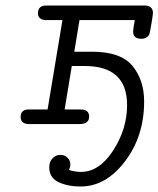

<svg xmlns="http://www.w3.org/2000/svg" viewBox="-20 -451 576 698"><path d="M55 -26Q55 -53 85 -53H153L207 -378H147Q118 -379 118 -403Q118 -431 149 -431H504Q536 -431 536 -404Q536 -398 530.5 -365Q525 -332 523 -327Q515 -310 494 -310Q464 -310 464 -336Q464 -345 470 -378H269L250 -263H315Q419 -263 461.5 -211.5Q504 -160 504 -82Q504 44 434.5 135.5Q365 227 273 227Q226 227 192.5 211Q159 195 159 157Q159 137 171 124.5Q183 112 200 112Q215 112 225.5 122.5Q236 133 236 148Q236 154 231 167Q254 174 274 174Q341 174 391.5 96Q442 18 442 -69Q442 -211 288 -211H241L215 -53H274Q304 -53 304 -27Q304 0 269 0H86Q55 0 55 -26Z"/></svg>

Font: CMU Typewriter Text
Style: LightOblique
Weight: 200
Italic angle: -9.46001°
Version: Version 0.7.0